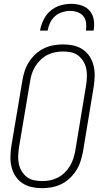

<svg xmlns="http://www.w3.org/2000/svg" viewBox="-20 -975 540 1003"><path d="M199 8Q171 8 144.5 2Q118 -4 96.5 -18.5Q75 -33 61 -54.5Q47 -76 40.5 -101.5Q34 -127 34.5 -155Q35 -183 39 -210L97 -555Q101 -580 109 -604.5Q117 -629 131.5 -651.5Q146 -674 166 -692.5Q186 -711 210 -722.5Q234 -734 259.5 -738.5Q285 -743 310 -743Q338 -743 364.5 -737Q391 -731 412.5 -716.5Q434 -702 448 -680.5Q462 -659 468.5 -633.5Q475 -608 474.5 -580Q474 -552 470 -525L413 -180Q408 -155 400 -130.5Q392 -106 377.5 -83.5Q363 -61 343 -42.5Q323 -24 299 -12.5Q275 -1 249.5 3.5Q224 8 199 8ZM201 -29Q221 -29 241.5 -33Q262 -37 281.5 -47Q301 -57 317 -72.5Q333 -88 344.5 -106.5Q356 -125 362.5 -145Q369 -165 373 -186L430 -531Q433 -552 434 -574Q435 -596 430.5 -616.5Q426 -637 415.5 -654.5Q405 -672 389 -684.5Q373 -697 352 -701.5Q331 -706 309 -706Q289 -706 268 -702Q247 -698 227.5 -688Q208 -678 192 -662.5Q176 -647 164.5 -628.5Q153 -610 146.5 -590Q140 -570 137 -549L79 -204Q76 -183 75 -161Q74 -139 78.5 -118.5Q83 -98 93.5 -80.5Q104 -63 120 -50.5Q136 -38 157.5 -33.5Q179 -29 201 -29ZM189 -815Q194 -843 207 -870.5Q220 -898 243 -918Q266 -938 295 -946.5Q324 -955 352 -955Q380 -955 406 -946.5Q432 -938 449 -918Q466 -898 470 -870.5Q474 -843 469 -815H429Q432 -835 429.5 -855.5Q427 -876 415.5 -890.5Q404 -905 385 -911.5Q366 -918 346 -918Q326 -918 305 -911.5Q284 -905 267.5 -890.5Q251 -876 241.5 -855.5Q232 -835 229 -815Z"/></svg>

Font: Iosevka SS18 Extralight
Style: Italic
Weight: 200
Italic angle: -9°
Monospace: yes
Designer: Belleve Invis
Foundry: Belleve Invis
Version: Version 25.1.1; ttfautohint (v1.8.4)